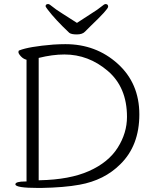

<svg xmlns="http://www.w3.org/2000/svg" viewBox="-20 -925 768 948"><path d="M169 3Q56 3 56 -15Q56 -29 106 -29H111V-630Q95 -634 83 -647Q71 -660 71 -667.5Q71 -675 75 -676Q122 -695 244 -705Q277 -707 303 -707Q454 -707 561 -610.5Q668 -514 668 -360Q668 -206 574 -114Q495 -35 373 -13Q297 1 183 3ZM171 -35H176Q324 -38 419.5 -80.5Q515 -123 561 -195.5Q607 -268 607 -348Q607 -494 512 -575Q417 -656 298 -656Q239 -656 171 -639ZM322 -763Q253 -828 216 -877Q206 -890 205 -894Q205 -905 218 -905Q224 -905 238.5 -892.5Q253 -880 288 -858Q330 -832 360 -812Q391 -833 428.5 -856.5Q466 -880 480.5 -892.5Q495 -905 501 -905Q514 -905 514 -892Q514 -879 428 -797L400 -769Q387 -755 359.5 -755Q332 -755 322 -763Z"/></svg>

Font: LXGW WenKai TC Light
Style: Regular
Weight: 300
Designer: LXGW / Fontworks Inc.
Foundry: LXGW / Fontworks Inc.
Version: Version 1.330